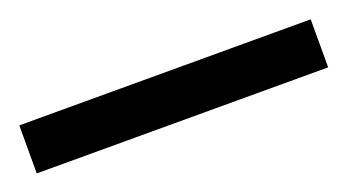

<svg xmlns="http://www.w3.org/2000/svg" viewBox="-27 -5 464 257"><g transform="rotate(-20 205.5 124.0)"><path d="M413.1 158.2H-2V89.8H413.1Z"/></g></svg>

Font: Noto Sans Gurmukhi
Style: Regular
Weight: 400
Designer: Monotype Design Team
Foundry: Monotype Imaging Inc.
Version: Version 1.03 uh